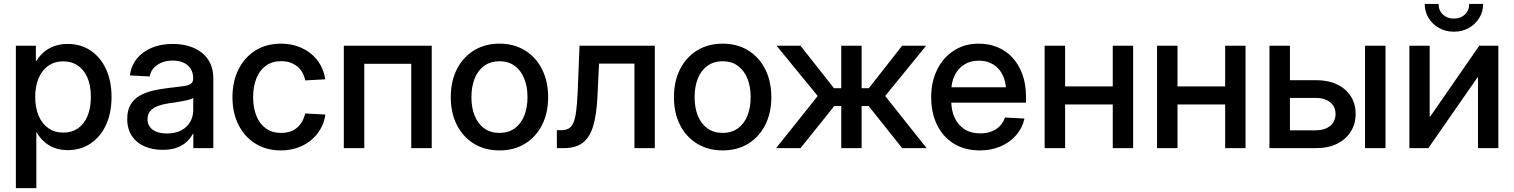

<svg xmlns="http://www.w3.org/2000/svg" viewBox="-20 -756 7729 980"><path d="M61 204.1V-522.5H163.1V-444.8H166Q181.2 -470.7 204.1 -490.2Q227.1 -509.8 257.6 -520.8Q288.1 -531.7 325.2 -531.7Q392.1 -531.7 442.4 -498Q492.7 -464.4 521 -403.6Q549.3 -342.8 549.3 -261.2Q549.3 -179.7 521.2 -118.7Q493.2 -57.6 442.6 -23.7Q392.1 10.3 325.2 10.3Q288.1 10.3 258.3 -1Q228.5 -12.2 205.8 -32.5Q183.1 -52.7 167.5 -79.6H165.5V204.1ZM303.7 -79.1Q346.2 -79.1 377.7 -100.8Q409.2 -122.6 426.5 -163.3Q443.8 -204.1 443.8 -261.2Q443.8 -318.8 426.5 -359.1Q409.2 -399.4 377.7 -421.1Q346.2 -442.9 303.7 -442.9Q258.8 -442.9 226.6 -420.2Q194.3 -397.5 177 -356.9Q159.7 -316.4 159.7 -261.2Q159.7 -206.5 177 -165.5Q194.3 -124.5 226.8 -101.8Q259.3 -79.1 303.7 -79.1Z M810.1 8.8Q758.3 8.8 717.5 -9Q676.8 -26.9 653.1 -62Q629.4 -97.2 629.4 -148.9Q629.4 -193.8 646.7 -222.4Q664.1 -251 693.1 -267.6Q722.2 -284.2 759 -293Q795.9 -301.8 835 -306.2Q883.3 -312 911.9 -315.7Q940.4 -319.3 953.1 -327.6Q965.8 -335.9 965.8 -354.5V-358.4Q965.8 -384.8 953.6 -404.5Q941.4 -424.3 918 -435.5Q894.5 -446.8 861.3 -446.8Q828.1 -446.8 803 -435.8Q777.8 -424.8 762.7 -406.5Q747.6 -388.2 744.1 -365.7L643.1 -371.1Q649.4 -420.4 678.2 -456.3Q707 -492.2 754.2 -512Q801.3 -531.7 862.3 -531.7Q906.2 -531.7 944.1 -520.5Q981.9 -509.3 1010 -487.1Q1038.1 -464.8 1053.5 -431.9Q1068.8 -398.9 1068.8 -355.5V0H966.8V-73.2H964.4Q953.6 -52.7 934.3 -33.7Q915 -14.6 884.5 -2.9Q854 8.8 810.1 8.8ZM831.5 -74.7Q876.5 -74.7 906.5 -91.3Q936.5 -107.9 951.4 -135Q966.3 -162.1 966.3 -193.8V-256.3Q960.9 -252 947.8 -248Q934.6 -244.1 916.7 -240.7Q898.9 -237.3 879.2 -234.1Q859.4 -231 840.3 -228.5Q812 -224.6 787.4 -215.6Q762.7 -206.5 747.8 -190.2Q732.9 -173.8 732.9 -147Q732.9 -124 745.1 -107.9Q757.3 -91.8 779.5 -83.3Q801.8 -74.7 831.5 -74.7Z M1414.1 11.7Q1339.8 11.7 1284.2 -22.7Q1228.5 -57.1 1197.5 -118.4Q1166.5 -179.7 1166.5 -259.8Q1166.5 -340.3 1197.5 -402.1Q1228.5 -463.9 1284.2 -498.5Q1339.8 -533.2 1414.1 -533.2Q1459.5 -533.2 1498.3 -519.8Q1537.1 -506.3 1566.9 -482.2Q1596.7 -458 1615.5 -424.6Q1634.3 -391.1 1640.1 -351.1L1538.1 -345.7Q1533.7 -367.2 1523.7 -385.3Q1513.7 -403.3 1498 -416.3Q1482.4 -429.2 1461.7 -436.5Q1440.9 -443.8 1414.6 -443.8Q1369.1 -443.8 1337.2 -420.7Q1305.2 -397.5 1288.6 -356Q1272 -314.5 1272 -259.8Q1272 -206.1 1288.6 -164.8Q1305.2 -123.5 1337.2 -100.6Q1369.1 -77.6 1414.6 -77.6Q1440.9 -77.6 1461.4 -84.7Q1481.9 -91.8 1497.1 -105Q1512.2 -118.2 1522.5 -136.5Q1532.7 -154.8 1537.6 -176.8L1640.6 -171.4Q1635.3 -131.3 1616.2 -98.1Q1597.2 -64.9 1567.4 -40.3Q1537.6 -15.6 1498.5 -2Q1459.5 11.7 1414.1 11.7Z M2183.6 -522.5V0H2079.1V-430.2H1839.4V0H1734.9V-522.5Z M2529.3 11.7Q2455.1 11.7 2398.9 -22.7Q2342.8 -57.1 2311.8 -118.4Q2280.8 -179.7 2280.8 -259.8Q2280.8 -340.8 2311.8 -402.3Q2342.8 -463.9 2398.9 -498.5Q2455.1 -533.2 2529.3 -533.2Q2604 -533.2 2659.9 -498.5Q2715.8 -463.9 2746.8 -402.3Q2777.8 -340.8 2777.8 -259.8Q2777.8 -179.7 2746.8 -118.4Q2715.8 -57.1 2659.9 -22.7Q2604 11.7 2529.3 11.7ZM2529.3 -77.6Q2574.7 -77.6 2606.7 -100.6Q2638.7 -123.5 2655.5 -164.8Q2672.4 -206.1 2672.4 -259.8Q2672.4 -314.5 2655.5 -355.7Q2638.7 -397 2606.7 -420.2Q2574.7 -443.4 2529.3 -443.4Q2484.4 -443.4 2452.1 -420.4Q2419.9 -397.5 2403.1 -356.2Q2386.2 -314.9 2386.2 -259.8Q2386.2 -205.6 2403.1 -164.6Q2419.9 -123.5 2451.9 -100.6Q2483.9 -77.6 2529.3 -77.6Z M2822.3 0V-91.3H2842.3Q2865.7 -91.3 2881.1 -99.1Q2896.5 -106.9 2906 -127.7Q2915.5 -148.4 2920.7 -187.5Q2925.8 -226.6 2928.7 -289.1L2938 -522.5H3322.3V0H3218.3V-431.2H3037.6L3029.3 -260.3Q3024.9 -169.9 3007.6 -112.3Q2990.2 -54.7 2954.6 -27.3Q2918.9 0 2859.9 0Z M3668.5 11.7Q3594.2 11.7 3538.1 -22.7Q3481.9 -57.1 3450.9 -118.4Q3419.9 -179.7 3419.9 -259.8Q3419.9 -340.8 3450.9 -402.3Q3481.9 -463.9 3538.1 -498.5Q3594.2 -533.2 3668.5 -533.2Q3743.2 -533.2 3799.1 -498.5Q3855 -463.9 3886 -402.3Q3917 -340.8 3917 -259.8Q3917 -179.7 3886 -118.4Q3855 -57.1 3799.1 -22.7Q3743.2 11.7 3668.5 11.7ZM3668.5 -77.6Q3713.9 -77.6 3745.8 -100.6Q3777.8 -123.5 3794.7 -164.8Q3811.5 -206.1 3811.5 -259.8Q3811.5 -314.5 3794.7 -355.7Q3777.8 -397 3745.8 -420.2Q3713.9 -443.4 3668.5 -443.4Q3623.5 -443.4 3591.3 -420.4Q3559.1 -397.5 3542.2 -356.2Q3525.4 -314.9 3525.4 -259.8Q3525.4 -205.6 3542.2 -164.6Q3559.1 -123.5 3591.1 -100.6Q3623 -77.6 3668.5 -77.6Z M3941.4 0 4153.8 -266.1 3943.8 -522.5H4065.9L4236.8 -305.7H4273.9V-522.5H4377.9V-305.7H4414.6L4584.5 -522.5H4707L4498 -266.1L4709.5 0H4585L4413.6 -214.8H4377.9V0H4273.9V-214.8H4238.3L4065.9 0Z M4981.4 11.7Q4904.3 11.7 4848.4 -22.9Q4792.5 -57.6 4762.7 -118.9Q4732.9 -180.2 4732.9 -259.8Q4732.9 -339.4 4763.7 -401.1Q4794.4 -462.9 4849.1 -498Q4903.8 -533.2 4975.1 -533.2Q5028.3 -533.2 5072.5 -514.6Q5116.7 -496.1 5148.9 -460.7Q5181.2 -425.3 5199 -375.2Q5216.8 -325.2 5216.8 -262.7V-231.9H4782.2V-310.5H5162.6L5115.7 -286.1Q5115.7 -335 5098.9 -370.8Q5082 -406.7 5050.8 -426.5Q5019.5 -446.3 4976.1 -446.3Q4933.1 -446.3 4901.6 -426.5Q4870.1 -406.7 4852.8 -371.3Q4835.4 -335.9 4835.4 -289.1V-242.2Q4835.4 -191.9 4853 -154.3Q4870.6 -116.7 4903.6 -95.9Q4936.5 -75.2 4982.9 -75.2Q5016.1 -75.2 5041.5 -85.2Q5066.9 -95.2 5084.2 -113.5Q5101.6 -131.8 5109.4 -156.2L5209 -150.9Q5198.7 -103 5167 -66.4Q5135.3 -29.8 5087.6 -9Q5040 11.7 4981.4 11.7Z M5685.1 -314.9V-222.7H5389.6V-314.9ZM5416.5 -522.5V0H5312V-522.5ZM5763.7 -522.5V0H5659.7V-522.5Z M6258.8 -314.9V-222.7H5963.4V-314.9ZM5990.2 -522.5V0H5885.7V-522.5ZM6337.4 -522.5V0H6233.4V-522.5Z M6539.6 -346.7H6698.2Q6759.8 -346.7 6804.9 -325Q6850.1 -303.2 6874.8 -264.6Q6899.4 -226.1 6899.4 -174.8Q6899.4 -123.5 6874.5 -84Q6849.6 -44.4 6804.7 -22.2Q6759.8 0 6698.2 0H6459.5V-522.5H6564V-90.8H6695.3Q6741.7 -90.8 6769.3 -113.5Q6796.9 -136.2 6796.9 -174.3Q6796.9 -211.9 6769.3 -234.1Q6741.7 -256.3 6695.3 -256.3H6539.6ZM6947.3 0V-522.5H7051.8V0Z M7627.9 0H7523.9V-361.8H7522L7270.5 0H7173.8V-522.5H7277.3V-160.6H7279.8L7530.3 -522.5H7627.9ZM7400.9 -594.2Q7358.9 -594.2 7325.2 -613Q7291.5 -631.8 7271.7 -664.1Q7252 -696.3 7252 -735.8H7322.8Q7322.8 -702.6 7344.7 -681.9Q7366.7 -661.1 7400.9 -661.1Q7435.1 -661.1 7457 -681.9Q7479 -702.6 7479 -735.8H7550.3Q7550.3 -696.3 7530.5 -664.3Q7510.7 -632.3 7477.1 -613.3Q7443.4 -594.2 7400.9 -594.2Z"/></svg>

Font: Inter 28pt Medium
Style: Regular
Weight: 500
Designer: Rasmus Andersson
Foundry: rsms
Version: Version 4.001;git-66647c0bb